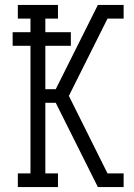

<svg xmlns="http://www.w3.org/2000/svg" viewBox="-20 -755 540 775"><path d="M52 0V-55H103V-570H31V-625H103V-680H52V-735H214V-680H163V-625H266V-570H163V-395H205L375 -735H479V-680H414L337 -526L258 -368L414 -55H479V0H375L205 -340H163V-55H214V0Z"/></svg>

Font: Iosevka Slab Light
Style: Regular
Weight: 300
Monospace: yes
Designer: Belleve Invis
Foundry: Belleve Invis
Version: Version 11.1.0; ttfautohint (v1.8.3)